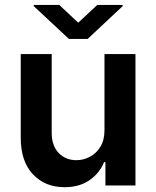

<svg xmlns="http://www.w3.org/2000/svg" viewBox="-20 -770 648 797"><path d="M413.7 -229.4V-545.5H542.3V0H417.6V-96.9H411.9Q393.5 -51.1 351.4 -22Q309.3 7.1 247.9 7.1Q167.6 7.1 116.8 -46.3Q66.1 -99.8 66.1 -198.2V-545.5H194.6V-218Q194.6 -166.2 223 -135.7Q251.4 -105.1 297.6 -105.1Q326 -105.1 352.6 -119Q379.3 -132.8 396.5 -160.3Q413.7 -187.9 413.7 -229.4ZM225.9 -749.6 304.7 -675.8 383.9 -749.6H489.3V-744.7L343.8 -608.3H266L120 -744.7V-749.6Z"/></svg>

Font: Inter UI Semi Bold
Style: Regular
Weight: 600
Designer: Rasmus Andersson
Foundry: rsms
Version: 3.2;8d6f07862